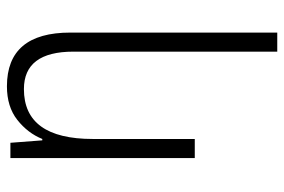

<svg xmlns="http://www.w3.org/2000/svg" viewBox="-153 -429 820 554"><g transform="rotate(-90 257.0 -152.0)"><path d="M285 -542Q226 -542 188 -512Q150 -482 133 -440H129L122 -532H78V0H133V-294Q133 -493 277 -493Q385 -493 385 -350V238H440V-359Q440 -542 285 -542Z"/></g></svg>

Font: Noto Sans UI SemiCondensed Light
Style: Regular
Weight: 300
Width: 4
Designer: Monotype Design Team
Foundry: Monotype Imaging Inc.
Version: Version 1.901